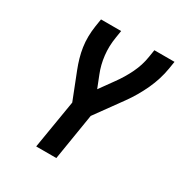

<svg xmlns="http://www.w3.org/2000/svg" viewBox="-171 -863 942 991"><g transform="rotate(30 300.0 -367.5)"><path d="M184 0 232 -289 170 -447Q159 -475 150.5 -504.5Q142 -534 137.5 -564.5Q133 -595 133.5 -627Q134 -659 139 -691L146 -735H266L259 -691Q250 -637 256 -584Q262 -531 281 -484L309 -413L368 -495Q401 -540 425 -589.5Q449 -639 457 -691L464 -735H584L577 -691Q566 -624 536 -559Q506 -494 464 -436L349 -277L304 0Z"/></g></svg>

Font: Iosevka Curly Extended
Style: Bold Italic
Weight: 700
Width: 7
Italic angle: -9°
Monospace: yes
Designer: Belleve Invis
Foundry: Belleve Invis
Version: Version 11.1.0; ttfautohint (v1.8.3)